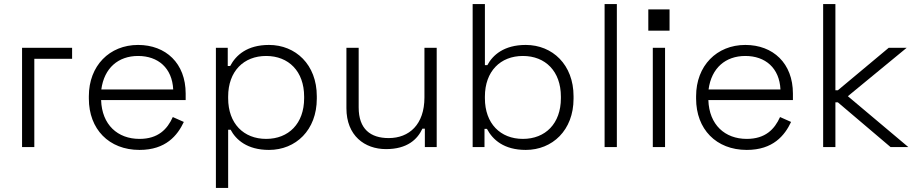

<svg xmlns="http://www.w3.org/2000/svg" viewBox="-20 -720 4489 940"><path d="M88 0H148V-432H333V-486H88Z M663 14C792 14 849 -57 880 -123L826 -147C799 -87 754 -40 663 -40C556 -40 479 -109 475 -230H889V-262C889 -410 792 -500 656 -500C516 -500 415 -398 415 -249V-237C415 -88 513 14 663 14ZM476 -282C490 -387 559 -446 656 -446C754 -446 823 -387 828 -282Z M1037 200H1097V-85H1109C1135 -36 1190 14 1297 14C1428 14 1531 -83 1531 -237V-249C1531 -404 1427 -500 1297 -500C1190 -500 1135 -450 1107 -397H1095V-486H1037ZM1097 -239V-247C1097 -371 1173 -446 1283 -446C1393 -446 1469 -371 1469 -247V-239C1469 -115 1393 -40 1283 -40C1173 -40 1097 -115 1097 -239Z M1870 10C1974 10 2024 -38 2048 -90H2060V0H2118V-486H2058V-243C2058 -110 1983 -44 1883 -44C1794 -44 1736 -88 1736 -194V-486H1676V-190C1676 -56 1765 10 1870 10Z M2554 14C2684 14 2788 -82 2788 -237V-249C2788 -403 2685 -500 2554 -500C2447 -500 2392 -450 2366 -401H2354V-700H2294V0H2352V-89H2364C2392 -36 2447 14 2554 14ZM2354 -239V-247C2354 -371 2430 -446 2540 -446C2650 -446 2726 -371 2726 -247V-239C2726 -115 2650 -40 2540 -40C2430 -40 2354 -115 2354 -239Z M2940 0H3000V-700H2940Z M3176 0H3236V-486H3176ZM3154 -570H3258V-674H3154Z M3636 14C3765 14 3822 -57 3853 -123L3799 -147C3772 -87 3727 -40 3636 -40C3529 -40 3452 -109 3448 -230H3862V-262C3862 -410 3765 -500 3629 -500C3489 -500 3388 -398 3388 -249V-237C3388 -88 3486 14 3636 14ZM3449 -282C3463 -387 3532 -446 3629 -446C3727 -446 3796 -387 3801 -282Z M4010 0H4070V-219H4082L4340 0H4427L4131 -249L4419 -486H4331L4082 -278H4070V-700H4010Z"/></svg>

Font: Meta Space Light
Style: Regular
Weight: 300
Designer: Meta Pool / Florian Karsten
Foundry: Meta Pool / Florian Karsten
Version: Version 2.000;Glyphs 3.1.1 (3137)